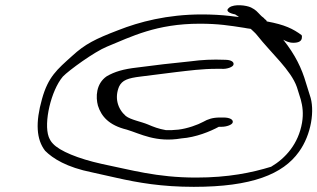

<svg xmlns="http://www.w3.org/2000/svg" viewBox="-20 -715 1231 745"><path d="M143 -331C117 -239 121 -174 155 -130C185 -100 238 -66 338 -46L432 -25C516 -6 608 10 732 10C957 10 1078 -39 1140 -126C1188 -192 1203 -289 1182 -346L1167 -394C1151 -449 1126 -502 1079 -561C1088 -556 1101 -549 1118 -549C1140 -549 1149 -556 1151 -566C1152 -571 1152 -576 1150 -579C1117 -603 1086 -619 1015 -632C1015 -636 1010 -639 1006 -642C1006 -645 997 -649 991 -656C977 -670 974 -676 954 -686C935 -695 889 -700 870 -686C851 -672 872 -663 893 -659C894 -657 902 -654 907 -649C894 -650 883 -652 873 -653C839 -657 801 -659 763 -659C629 -659 520 -630 439 -598C350 -564 310 -544 260 -498C201 -445 167 -417 143 -331ZM169 -184C149 -239 178 -364 224 -418C247 -442 346 -514 395 -534C490 -573 587 -623 755 -623C827 -623 870 -616 928 -607C934 -606 943 -604 953 -603C961 -595 971 -587 977 -579C1033 -508 1109 -443 1132 -377L1147 -329C1154 -303 1158 -275 1152 -239C1138 -157 1088 -101 1032 -68C957 -45 866 -26 741 -26C588 -26 488 -56 375 -79C284 -99 211 -129 185 -158C178 -165 173 -174 169 -184ZM360 -305C373 -264 402 -229 472 -212C525 -196 585 -161 684 -178C740 -182 796 -205 829 -223H839C860 -223 881 -231 883 -240C886 -251 871 -259 848 -259H833C806 -259 787 -253 768 -242C748 -231 707 -216 672 -212L645 -210H624C595 -215 575 -223 554 -232C528 -243 487 -250 468 -265C436 -293 424 -336 442 -379C454 -404 476 -412 526 -418C571 -424 614 -429 661 -435C713 -441 764 -448 821 -448H839C860 -446 884 -455 886 -464C889 -475 876 -483 853 -483C804 -485 764 -483 719 -477C649 -470 578 -462 512 -453C459 -447 425 -437 394 -419C352 -390 351 -338 360 -305Z"/></svg>

Font: Stray Cat
Style: UltExtObl
Weight: 400
Version: Version 1.0